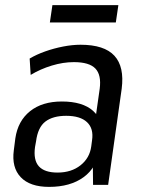

<svg xmlns="http://www.w3.org/2000/svg" viewBox="-20 -723 551 751"><path d="M342 -179 370 -376Q377 -430 353 -455Q329 -480 269 -480Q227 -480 182.5 -466.5Q138 -453 100 -430L96 -494Q123 -510 157 -522Q191 -534 227 -541Q263 -548 295 -548Q388 -548 427.5 -505Q467 -462 456 -376L403 0H344ZM172 8Q97 8 61 -30Q25 -68 34 -135L40 -182Q50 -250 97.5 -288Q145 -326 222 -326Q303 -326 344 -289.5Q385 -253 375 -185L368 -137Q359 -68 307 -30Q255 8 172 8ZM205 -48Q259 -48 295 -76.5Q331 -105 337 -151L340 -174Q347 -220 320.5 -245Q294 -270 239 -270Q187 -270 157.5 -247.5Q128 -225 121 -170L117 -148Q110 -97 132 -72.5Q154 -48 205 -48ZM443 -703 433 -635H175L185 -703Z"/></svg>

Font: Pathway Extreme SemiCondensed
Style: Italic
Weight: 400
Width: 4
Italic angle: -8°
Version: Version 1.001;gftools[0.9.26]